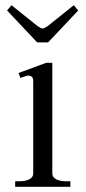

<svg xmlns="http://www.w3.org/2000/svg" viewBox="-20 -714 327 734"><path d="M7 -674 24 -694 124 -614Q137 -605 143 -605Q149 -605 162 -614L262 -694L279 -674L164 -552H122ZM38 -21H54Q77 -21 92 -28.5Q107 -36 107 -51V-406Q107 -416 101.5 -420.5Q96 -425 89 -425Q83 -425 72 -421Q61 -417 58 -416L51 -435L157 -474H180V-51Q180 -36 195 -28.5Q210 -21 233 -21H249V0H38Z"/></svg>

Font: Taviraj Light
Style: Regular
Weight: 300
Designer: Katatrad Team
Foundry: CadsonDemak
Version: Version 1.001